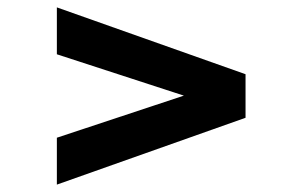

<svg xmlns="http://www.w3.org/2000/svg" viewBox="-20 -615 818 520"><path d="M645 -414V-296L134 -115V-242L478 -356L134 -468V-595Z"/></svg>

Font: Freesentation 8 ExtraBold
Style: Regular
Weight: 800
Designer: glyphs from Roboto by Christian Robertson / Hangul glyphs from Noto Sans CJK(Source Han Sans) by Jang Soo-young and Kang
Foundry: PT&
Version: Version 2.001